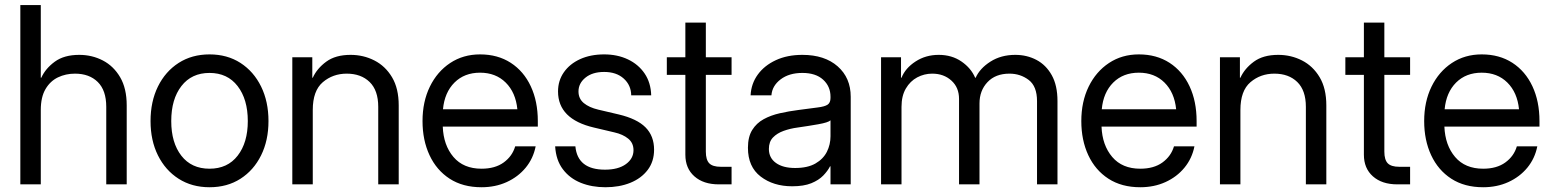

<svg xmlns="http://www.w3.org/2000/svg" viewBox="-20 -748 6299 779"><path d="M145.5 -301.8V0H62.5V-727.5H145.5V-432.6H147.5Q164.6 -470.2 202.4 -497.8Q240.2 -525.4 301.3 -525.4Q353.5 -525.4 397.2 -502.7Q440.9 -480 467.5 -434.6Q494.1 -389.2 494.1 -320.3V0H411.1V-314.5Q411.1 -381.3 376.7 -415.3Q342.3 -449.2 284.2 -449.2Q246.6 -449.2 215.1 -434.1Q183.6 -418.9 164.6 -386.5Q145.5 -354 145.5 -301.8Z M830.1 11.7Q758.8 11.7 704.8 -22.7Q650.9 -57.1 620.8 -117.7Q590.8 -178.2 590.8 -256.8Q590.8 -335.9 620.8 -397Q650.9 -458 704.8 -492.7Q758.8 -527.3 830.1 -527.3Q901.9 -527.3 955.6 -492.7Q1009.3 -458 1039.3 -397Q1069.3 -335.9 1069.3 -256.8Q1069.3 -178.2 1039.3 -117.7Q1009.3 -57.1 955.6 -22.7Q901.9 11.7 830.1 11.7ZM830.1 -63.5Q903.3 -63.5 944.3 -116.5Q985.4 -169.4 985.4 -256.8Q985.4 -345.2 944.1 -398.7Q902.8 -452.1 830.1 -452.1Q757.3 -452.1 716.1 -398.9Q674.8 -345.7 674.8 -256.8Q674.8 -168.9 715.8 -116.2Q756.8 -63.5 830.1 -63.5Z M1249 -301.8V0H1166V-515.6H1247.1V-432.6H1249Q1266.1 -470.2 1303.7 -497.8Q1341.3 -525.4 1402.3 -525.4Q1454.6 -525.4 1499 -502.7Q1543.5 -480 1570.6 -434.6Q1597.7 -389.2 1597.7 -320.3V0H1514.6V-314.5Q1514.6 -381.3 1479.7 -415.3Q1444.8 -449.2 1386.7 -449.2Q1330.6 -449.2 1289.8 -414.6Q1249 -379.9 1249 -301.8Z M1933.6 11.7Q1857.9 11.7 1804.4 -22.9Q1751 -57.6 1722.7 -118.4Q1694.3 -179.2 1694.3 -256.8Q1694.3 -335.4 1724.1 -396.5Q1753.9 -457.5 1806.6 -492.4Q1859.4 -527.3 1927.7 -527.3Q1999.5 -527.3 2052.2 -493.2Q2105 -459 2133.5 -397.9Q2162.1 -336.9 2162.1 -256.8V-234.4H1776.4Q1779.3 -158.7 1819.8 -111.1Q1860.4 -63.5 1933.6 -63.5Q1988.8 -63.5 2023.7 -88.9Q2058.6 -114.3 2070.3 -154.3H2153.3Q2143.6 -105 2112.8 -67.6Q2082 -30.3 2035.9 -9.3Q1989.7 11.7 1933.6 11.7ZM1777.3 -304.7H2079.1Q2072.3 -373 2031.7 -413.1Q1991.2 -453.1 1927.7 -453.1Q1864.3 -453.1 1824 -413.1Q1783.7 -373 1777.3 -304.7Z M2622.1 -361.3H2541Q2540.5 -402.3 2510.7 -429.2Q2481 -456.1 2431.2 -456.1Q2383.8 -456.1 2355.5 -433.1Q2327.1 -410.2 2327.1 -377Q2327.1 -347.7 2348.6 -329.8Q2370.1 -312 2407.2 -303.2L2490.2 -283.7Q2564.5 -266.1 2599.1 -231.2Q2633.8 -196.3 2633.8 -140.6Q2633.8 -92.8 2607.9 -58.6Q2582 -24.4 2537.4 -6.3Q2492.7 11.7 2436.5 11.7Q2381.3 11.7 2336.4 -6.3Q2291.5 -24.4 2263.7 -61.3Q2235.8 -98.1 2232.4 -154.3H2314.5Q2323.2 -59.6 2434.6 -59.6Q2488.3 -59.6 2519.3 -82Q2550.3 -104.5 2550.3 -138.7Q2550.3 -168 2528.8 -185.5Q2507.3 -203.1 2472.7 -210.9L2389.6 -230.5Q2244.1 -264.6 2244.1 -377Q2244.1 -420.9 2267.8 -454.8Q2291.5 -488.8 2333.7 -508.1Q2376 -527.3 2431.2 -527.3Q2484.9 -527.3 2527.6 -507.1Q2570.3 -486.8 2595.5 -449.7Q2620.6 -412.6 2622.1 -361.3Z M2948.2 -515.6V-444.3H2843.8V-132.8Q2843.8 -99.6 2857.7 -85.4Q2871.6 -71.3 2904.3 -71.3H2948.2V0H2896.5Q2834 0 2797.4 -32.5Q2760.7 -64.9 2760.7 -120.1V-444.3H2685.5V-515.6H2760.7V-656.2H2843.8V-515.6Z M3194.3 7.8Q3117.7 7.8 3066.2 -31.7Q3014.6 -71.3 3014.6 -148.4Q3014.6 -192.9 3032 -220.7Q3049.3 -248.5 3078.4 -264.4Q3107.4 -280.3 3144.3 -288.6Q3181.2 -296.9 3219.7 -301.8Q3269 -308.6 3297.4 -312Q3325.7 -315.4 3337.6 -323.2Q3349.6 -331.1 3349.6 -350.6V-355.5Q3349.6 -397.5 3319.6 -424.8Q3289.6 -452.1 3235.4 -452.1Q3181.6 -452.1 3147.2 -426Q3112.8 -399.9 3109.9 -361.3H3025.4Q3027.8 -408.7 3054.7 -445.6Q3081.5 -482.4 3127.9 -503.9Q3174.3 -525.4 3235.4 -525.4Q3325.7 -525.4 3378.7 -478.8Q3431.6 -432.1 3431.6 -355.5V0H3349.6V-73.2H3347.7Q3338.4 -54.7 3320.3 -35.9Q3302.2 -17.1 3271.7 -4.6Q3241.2 7.8 3194.3 7.8ZM3206.1 -66.4Q3256.8 -66.4 3288.6 -84.7Q3320.3 -103 3335 -132.3Q3349.6 -161.6 3349.6 -195.3V-259.8Q3340.3 -251 3300.3 -243.9Q3260.3 -236.8 3215.8 -230.5Q3186 -226.6 3159.4 -217Q3132.8 -207.5 3116.2 -190.2Q3099.6 -172.9 3099.6 -143.6Q3099.6 -107.4 3128.2 -86.9Q3156.7 -66.4 3206.1 -66.4Z M3554.7 0V-515.6H3635.7V-432.6H3637.7Q3653.3 -471.7 3694.6 -498.5Q3735.8 -525.4 3788.6 -525.4Q3841.8 -525.4 3880.9 -498.5Q3919.9 -471.7 3936.5 -432.6H3938.5Q3955.6 -470.7 3998.5 -498Q4041.5 -525.4 4099.1 -525.4Q4146.5 -525.4 4185.3 -504.9Q4224.1 -484.4 4247.3 -442.9Q4270.5 -401.4 4270.5 -337.9V0H4187.5V-337.9Q4187.5 -397.9 4153.8 -423.6Q4120.1 -449.2 4075.7 -449.2Q4019 -449.2 3986.6 -414.8Q3954.1 -380.4 3954.1 -328.1V0H3871.1V-346.7Q3871.1 -393.1 3840.1 -421.1Q3809.1 -449.2 3762.2 -449.2Q3730 -449.2 3701.4 -434.1Q3672.9 -418.9 3655.3 -388.9Q3637.7 -358.9 3637.7 -314.5V0Z M4606.4 11.7Q4530.8 11.7 4477.3 -22.9Q4423.8 -57.6 4395.5 -118.4Q4367.2 -179.2 4367.2 -256.8Q4367.2 -335.4 4397 -396.5Q4426.8 -457.5 4479.5 -492.4Q4532.2 -527.3 4600.6 -527.3Q4672.4 -527.3 4725.1 -493.2Q4777.8 -459 4806.4 -397.9Q4835 -336.9 4835 -256.8V-234.4H4449.2Q4452.1 -158.7 4492.7 -111.1Q4533.2 -63.5 4606.4 -63.5Q4661.6 -63.5 4696.5 -88.9Q4731.4 -114.3 4743.2 -154.3H4826.2Q4816.4 -105 4785.6 -67.6Q4754.9 -30.3 4708.7 -9.3Q4662.6 11.7 4606.4 11.7ZM4450.2 -304.7H4752Q4745.1 -373 4704.6 -413.1Q4664.1 -453.1 4600.6 -453.1Q4537.1 -453.1 4496.8 -413.1Q4456.5 -373 4450.2 -304.7Z M5012.7 -301.8V0H4929.7V-515.6H5010.7V-432.6H5012.7Q5029.8 -470.2 5067.4 -497.8Q5105 -525.4 5166 -525.4Q5218.3 -525.4 5262.7 -502.7Q5307.1 -480 5334.2 -434.6Q5361.3 -389.2 5361.3 -320.3V0H5278.3V-314.5Q5278.3 -381.3 5243.4 -415.3Q5208.5 -449.2 5150.4 -449.2Q5094.2 -449.2 5053.5 -414.6Q5012.7 -379.9 5012.7 -301.8Z M5701.2 -515.6V-444.3H5596.7V-132.8Q5596.7 -99.6 5610.6 -85.4Q5624.5 -71.3 5657.2 -71.3H5701.2V0H5649.4Q5586.9 0 5550.3 -32.5Q5513.7 -64.9 5513.7 -120.1V-444.3H5438.5V-515.6H5513.7V-656.2H5596.7V-515.6Z M5997.6 11.7Q5921.9 11.7 5868.4 -22.9Q5814.9 -57.6 5786.6 -118.4Q5758.3 -179.2 5758.3 -256.8Q5758.3 -335.4 5788.1 -396.5Q5817.9 -457.5 5870.6 -492.4Q5923.3 -527.3 5991.7 -527.3Q6063.5 -527.3 6116.2 -493.2Q6168.9 -459 6197.5 -397.9Q6226.1 -336.9 6226.1 -256.8V-234.4H5840.3Q5843.3 -158.7 5883.8 -111.1Q5924.3 -63.5 5997.6 -63.5Q6052.7 -63.5 6087.6 -88.9Q6122.6 -114.3 6134.3 -154.3H6217.3Q6207.5 -105 6176.8 -67.6Q6146 -30.3 6099.9 -9.3Q6053.7 11.7 5997.6 11.7ZM5841.3 -304.7H6143.1Q6136.2 -373 6095.7 -413.1Q6055.2 -453.1 5991.7 -453.1Q5928.2 -453.1 5887.9 -413.1Q5847.7 -373 5841.3 -304.7Z"/></svg>

Font: Inter Display
Style: Regular
Weight: 400
Designer: Rasmus Andersson
Foundry: rsms
Version: Version 4.000;git-37864ae